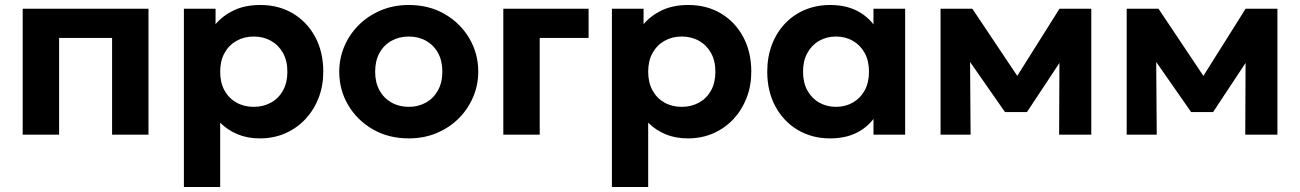

<svg xmlns="http://www.w3.org/2000/svg" viewBox="-20 -540 5214 770"><path d="M71 0V-505H575.5V0H429.5V-388H217V0Z M717.5 210V-505H844.5V-443Q873.5 -477.5 918.2 -498.8Q963 -520 1024.5 -520Q1097.5 -520 1154.5 -486.2Q1211.5 -452.5 1244 -392Q1276.5 -331.5 1276.5 -252.5Q1276.5 -196 1257.8 -147.5Q1239 -99 1205 -62.5Q1171 -26 1124.5 -5.5Q1078 15 1022 15Q972.5 15 932.8 -1.5Q893 -18 863 -48V210ZM997.5 -111.5Q1036.5 -111.5 1067.2 -128.8Q1098 -146 1115.2 -177.5Q1132.5 -209 1132.5 -252.5Q1132.5 -296 1115 -327.5Q1097.5 -359 1067 -376.2Q1036.5 -393.5 997.5 -393.5Q959 -393.5 928.5 -376.2Q898 -359 880.5 -327.5Q863 -296 863 -252.5Q863 -209 880.2 -177.5Q897.5 -146 928 -128.8Q958.5 -111.5 997.5 -111.5Z M1619.5 15Q1538 15 1475 -21.5Q1412 -58 1376.2 -118.8Q1340.5 -179.5 1340.5 -252.5Q1340.5 -306 1361 -354.2Q1381.5 -402.5 1419 -439.8Q1456.5 -477 1507.5 -498.5Q1558.5 -520 1619.5 -520Q1701 -520 1763.8 -483.5Q1826.5 -447 1862.2 -386.2Q1898 -325.5 1898 -252.5Q1898 -199.5 1877.5 -151Q1857 -102.5 1819.8 -65.2Q1782.5 -28 1731.5 -6.5Q1680.5 15 1619.5 15ZM1619.5 -111.5Q1658 -111.5 1688.5 -128.8Q1719 -146 1736.5 -177.8Q1754 -209.5 1754 -252.5Q1754 -296 1736.8 -327.5Q1719.5 -359 1689 -376.2Q1658.5 -393.5 1619.5 -393.5Q1580.5 -393.5 1549.8 -376.2Q1519 -359 1501.8 -327.5Q1484.5 -296 1484.5 -252.5Q1484.5 -209 1502 -177.5Q1519.5 -146 1550 -128.8Q1580.5 -111.5 1619.5 -111.5Z M1998.5 0V-505H2340.5V-388H2144.5V0Z M2434 210V-505H2561V-443Q2590 -477.5 2634.8 -498.8Q2679.5 -520 2741 -520Q2814 -520 2871 -486.2Q2928 -452.5 2960.5 -392Q2993 -331.5 2993 -252.5Q2993 -196 2974.2 -147.5Q2955.5 -99 2921.5 -62.5Q2887.5 -26 2841 -5.5Q2794.5 15 2738.5 15Q2689 15 2649.2 -1.5Q2609.5 -18 2579.5 -48V210ZM2714 -111.5Q2753 -111.5 2783.8 -128.8Q2814.5 -146 2831.8 -177.5Q2849 -209 2849 -252.5Q2849 -296 2831.5 -327.5Q2814 -359 2783.5 -376.2Q2753 -393.5 2714 -393.5Q2675.5 -393.5 2645 -376.2Q2614.5 -359 2597 -327.5Q2579.5 -296 2579.5 -252.5Q2579.5 -209 2596.8 -177.5Q2614 -146 2644.5 -128.8Q2675 -111.5 2714 -111.5Z M3309 15Q3236.5 15 3179.5 -18.8Q3122.5 -52.5 3089.8 -113Q3057 -173.5 3057 -252.5Q3057 -312 3075.8 -361Q3094.5 -410 3128.5 -445.8Q3162.5 -481.5 3208.8 -500.8Q3255 -520 3309 -520Q3381 -520 3430.8 -489Q3480.5 -458 3503.5 -408L3483 -376.5V-505H3610V0H3483V-128.5L3503.5 -97Q3480.5 -47 3430.8 -16Q3381 15 3309 15ZM3332.5 -111.5Q3370.5 -111.5 3400.5 -128.8Q3430.5 -146 3447.8 -177.5Q3465 -209 3465 -252.5Q3465 -296 3447.8 -327.5Q3430.5 -359 3400.5 -376.2Q3370.5 -393.5 3332.5 -393.5Q3295 -393.5 3265 -376.2Q3235 -359 3217.8 -327.5Q3200.5 -296 3200.5 -252.5Q3200.5 -209 3217.8 -177.5Q3235 -146 3265 -128.8Q3295 -111.5 3332.5 -111.5Z M3752 0V-505H3876.5H3879.5L4091.5 -188L4029 -187L4229 -505H4356.5V0H4227.5L4229 -342.5L4257.5 -331L4098.5 -90.5H4010.5L3842.5 -331.5L3870 -342.5L3872.5 0Z M4498.5 0V-505H4623H4626L4838 -188L4775.5 -187L4975.5 -505H5103V0H4974L4975.5 -342.5L5004 -331L4845 -90.5H4757L4589 -331.5L4616.5 -342.5L4619 0Z"/></svg>

Font: Geologica Cursive SemiBold
Style: Regular
Weight: 600
Designer: Sindre Bremnes, Frode Helland
Foundry: Monokrom Skriftforlag AS
Version: Version 1.010;gftools[0.9.28]